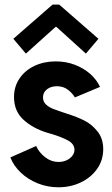

<svg xmlns="http://www.w3.org/2000/svg" viewBox="-20 -794 481 822"><path d="M24.4 -120.1 134.8 -168.9Q147.5 -140.6 173.6 -120.6Q199.7 -100.6 230.5 -100.6Q249.5 -100.6 265.1 -107.9Q280.8 -115.2 289.8 -127.2Q298.8 -139.2 298.8 -152.3Q298.8 -177.7 270.3 -193.1Q241.7 -208.5 196.3 -221.7Q191.9 -222.7 188.5 -223.9Q185.1 -225.1 182.6 -225.6Q120.6 -244.6 80.3 -281.5Q40 -318.4 40 -378.9Q40 -423.3 63.5 -458Q86.9 -492.7 127.7 -512Q168.5 -531.2 218.8 -531.2Q262.2 -531.2 300 -516.8Q337.9 -502.4 366 -477.8Q394 -453.1 408.2 -421.9L300.8 -377Q289.1 -396 270 -410.4Q251 -424.8 223.6 -424.8Q197.8 -424.8 180.9 -411.6Q164.1 -398.4 164.1 -377Q164.1 -358.9 176.3 -347.2Q188.5 -335.4 207.5 -327.9Q226.6 -320.3 268.6 -306.6Q309.1 -293.9 340.8 -278.1Q372.6 -262.2 397.2 -231.7Q421.9 -201.2 421.9 -155.3Q421.9 -108.4 396 -71.3Q370.1 -34.2 326.2 -13.2Q282.2 7.8 230.5 7.8Q183.6 7.8 141.6 -9Q99.6 -25.9 68.8 -55.2Q38.1 -84.5 24.4 -120.1ZM37.1 -627.9 205.1 -774.4H233.4L401.4 -627.9L347.7 -564.5L221.7 -678.7H217.8L90.8 -564.5Z"/></svg>

Font: Reddit Sans Chocolate
Style: Bold
Weight: 700
Designer: Stephen Hutchings
Foundry: Reddit
Version: Version 1.011